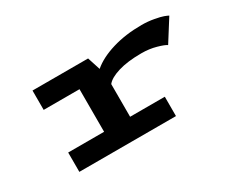

<svg xmlns="http://www.w3.org/2000/svg" viewBox="-85 -768 1220 1023"><g transform="rotate(-30 525.0 -256.0)"><path d="M542 -119H755.5V0H161V-119H382V-381H161.5V-500H503.5L529 -421Q578 -463 659 -487.5Q740 -512 839 -512Q878 -512 914.2 -505.2Q950.5 -498.5 966.8 -492.5Q983 -486.5 992.5 -481.5L908.5 -348.5Q894.5 -358.5 852.8 -370.2Q811 -382 763 -382Q677.5 -382 620.2 -364.5Q563 -347 542 -320Z"/></g></svg>

Font: League Mono Extended SemiBold
Style: Regular
Weight: 600
Width: 9
Designer: Tyler Finck
Foundry: The League of Moveable Type / Tyler Finck
Version: Version 2.210